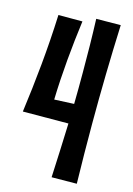

<svg xmlns="http://www.w3.org/2000/svg" viewBox="-110 -763 569 819"><g transform="rotate(15 175.0 -353.5)"><path d="M211 -704C214 -625 215 -546 215 -468C215 -421 215 -375 214 -329L127 -325C130 -440 142 -565 157 -678H51C45 -527 30 -382 11 -241L212 -242C209 -161 206 -81 202 -2L313 -3C311 -91 310 -180 310 -268C310 -413 313 -558 319 -705Z"/></g></svg>

Font: Mouse Memoirs
Style: Regular
Weight: 400
Designer: Astigmatic (AOETI)
Foundry: Astigmatic (AOETI)
Version: Version 1.000